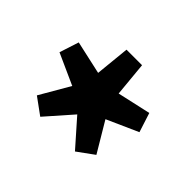

<svg xmlns="http://www.w3.org/2000/svg" viewBox="-92 -958 691 691"><g transform="rotate(45 253.5 -613.0)"><path d="M164.8 -417.9 101.8 -463.8 167.9 -577.7 49.6 -631.1 73.6 -705.1 200.4 -676.9 213.6 -808.2H292.7L305.2 -676.6L432.7 -705.1L456.5 -631.1L336.9 -577.7L404.7 -463.8L341.5 -417.9L253 -518.1Z"/></g></svg>

Font: Noto Sans JP
Style: Regular
Weight: 100
Designer: Ryoko NISHIZUKA 西塚涼子 (kana, bopomofo & ideographs); Paul D. Hunt (Latin, Greek & Cyrillic); Sandoll Communications 산돌커뮤니
Foundry: Adobe
Version: Version 2.004;hotconv 1.0.118;makeotfexe 2.5.65603